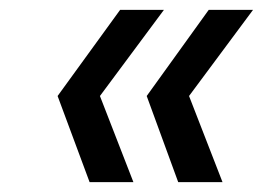

<svg xmlns="http://www.w3.org/2000/svg" viewBox="-20 -490 534 390"><path d="M162 -120 97 -295 224 -470H313L183 -295L251 -120ZM342 -120 278 -295 404 -470H494L364 -295L432 -120Z"/></svg>

Font: Fz Poppins
Style: Italic
Weight: 400
Italic angle: -10°
Designer: Ninad Kale (Devanagari), Jonny Pinhorn (Latin)
Foundry: Indian Type Foundry
Version: Vit hóa bi Vntype.Com & FontZin.Com